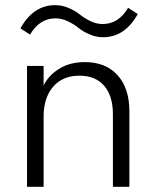

<svg xmlns="http://www.w3.org/2000/svg" viewBox="-20 -719 595 739"><path d="M147.9 0H84V-465.3H147.9V-390.1Q167.5 -429.7 208.5 -454.8Q249.5 -480 306.6 -480Q386.7 -480 432.4 -429.7Q478 -379.4 478 -290.5V0H414.6V-278.8Q414.6 -350.1 380.9 -388.9Q347.2 -427.7 286.1 -427.7Q220.7 -427.7 184.3 -385Q147.9 -342.3 147.9 -271ZM58.6 -609.9Q108.4 -699.2 192.4 -699.2Q220.2 -699.2 245.8 -687.7Q271.5 -676.3 287.8 -662.8Q304.2 -649.4 327.6 -637.9Q351.1 -626.5 375 -626.5Q436.5 -626.5 473.1 -689L510.3 -665Q460.4 -575.7 377 -575.7Q349.1 -575.7 323.5 -587.2Q297.9 -598.6 281.5 -612.1Q265.1 -625.5 241.5 -637Q217.8 -648.4 193.8 -648.4Q132.3 -648.4 95.7 -585.9Z"/></svg>

Font: Spartan MB
Style: Regular
Weight: 400
Designer: Matt Bailey, Mirko Velimirovic
Foundry: Matt Bailey
Version: Version 1.005